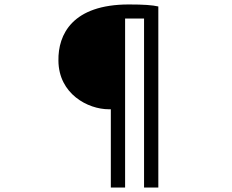

<svg xmlns="http://www.w3.org/2000/svg" viewBox="-20 -784 1040 861"><path d="M468 -294H477V57H541V-701H626V57H690V-755C664 -761 625 -764 558 -764C305 -764 240 -630 242 -512C243 -363 374 -294 468 -294Z"/></svg>

Font: GenYoGothic2 TW R
Style: Regular
Weight: 400
Version: Version 2.100;PS 2.1;hotconv 16.6.51;makeotf.lib2.5.65220 DE